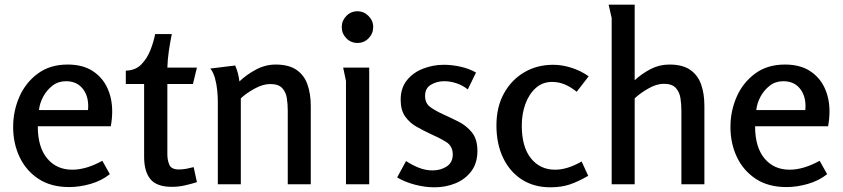

<svg xmlns="http://www.w3.org/2000/svg" viewBox="-20 -785 3590 818"><path d="M268 -510Q332 -510 374 -483Q416 -456 437 -411Q458 -366 458 -310Q458 -280 452 -247H141Q141 -158 181 -110Q221 -62 288 -62Q347 -62 416 -100L448 -43Q413 -15 366 -1.5Q319 12 275 12Q197 12 144 -23Q91 -58 63.5 -116Q36 -174 36 -244Q36 -312 62.5 -372.5Q89 -433 141 -471.5Q193 -510 268 -510ZM261 -439Q228 -439 203.5 -420Q179 -401 164 -373Q149 -345 146 -316H355Q360 -370 334.5 -404.5Q309 -439 261 -439Z M712 -640Q705 -606 699.5 -569Q694 -532 693 -497H819L802 -427H693V-127Q693 -103 701.5 -83Q710 -63 742 -63Q758 -63 774 -66Q790 -69 805 -73L819 -9Q794 -1 767 5Q740 11 712 11Q648 11 621 -21.5Q594 -54 594 -117V-427H516V-484Q557 -485 582 -510.5Q607 -536 621 -572Q635 -608 641 -640Z M982 -506Q996 -474 1000 -438Q1030 -467 1070.5 -488.5Q1111 -510 1154 -510Q1210 -510 1243 -487.5Q1276 -465 1290 -425Q1304 -385 1304 -334V0H1206V-313Q1206 -341 1202 -367Q1198 -393 1182 -410Q1166 -427 1131 -427Q1100 -427 1064 -407Q1028 -387 1006 -366V0H908V-354Q908 -373 905.5 -399.5Q903 -426 896 -451.5Q889 -477 876 -493Z M1570 -670Q1570 -642 1550.5 -622Q1531 -602 1503 -602Q1475 -602 1455.5 -622Q1436 -642 1436 -670Q1436 -697 1455.5 -717Q1475 -737 1503 -737Q1530 -737 1550 -717Q1570 -697 1570 -670ZM1553 -497V0H1454V-440L1442 -497Z M1871 -509Q1905 -509 1941.5 -501Q1978 -493 2008 -476L1973 -404Q1952 -421 1925.5 -430Q1899 -439 1873 -439Q1841 -439 1816 -424Q1791 -409 1791 -377Q1791 -345 1813 -329Q1835 -313 1866 -299Q1899 -284 1933 -267Q1967 -250 1990.5 -221Q2014 -192 2014 -142Q2014 -90 1988 -55.5Q1962 -21 1920.5 -4Q1879 13 1831 13Q1791 13 1748.5 2Q1706 -9 1672 -29L1710 -99Q1735 -82 1764 -70.5Q1793 -59 1823 -59Q1858 -59 1883.5 -76Q1909 -93 1909 -127Q1909 -163 1879.5 -181Q1850 -199 1813 -215Q1783 -229 1754 -245.5Q1725 -262 1706 -289Q1687 -316 1687 -360Q1687 -410 1713.5 -443Q1740 -476 1782.5 -492.5Q1825 -509 1871 -509Z M2337 -509Q2374 -509 2414 -496.5Q2454 -484 2488 -460L2437 -394Q2411 -415 2385.5 -425.5Q2360 -436 2332 -436Q2291 -436 2262 -409.5Q2233 -383 2218 -341Q2203 -299 2203 -250Q2203 -159 2242 -110.5Q2281 -62 2345 -62Q2397 -62 2458 -97L2486 -36Q2445 -12 2408.5 0.5Q2372 13 2325 13Q2255 13 2203.5 -20Q2152 -53 2123.5 -112.5Q2095 -172 2095 -251Q2095 -329 2127 -387Q2159 -445 2213.5 -477Q2268 -509 2337 -509Z M2684 -765V-443Q2714 -471 2751.5 -490.5Q2789 -510 2832 -510Q2888 -510 2920.5 -487.5Q2953 -465 2967 -425.5Q2981 -386 2981 -334V0H2883V-314Q2883 -341 2879 -367Q2875 -393 2859 -410.5Q2843 -428 2808 -428Q2777 -428 2741.5 -407.5Q2706 -387 2684 -366V0H2586V-708L2573 -765Z M3324 -510Q3388 -510 3430 -483Q3472 -456 3493 -411Q3514 -366 3514 -310Q3514 -280 3508 -247H3197Q3197 -158 3237 -110Q3277 -62 3344 -62Q3403 -62 3472 -100L3504 -43Q3469 -15 3422 -1.5Q3375 12 3331 12Q3253 12 3200 -23Q3147 -58 3119.5 -116Q3092 -174 3092 -244Q3092 -312 3118.5 -372.5Q3145 -433 3197 -471.5Q3249 -510 3324 -510ZM3317 -439Q3284 -439 3259.5 -420Q3235 -401 3220 -373Q3205 -345 3202 -316H3411Q3416 -370 3390.5 -404.5Q3365 -439 3317 -439Z"/></svg>

Font: Rosario SemiBold
Style: Regular
Weight: 600
Designer: Hector Gatti
Foundry: Omnibus Type
Version: Version 1.101; ttfautohint (v1.8.1.43-b0c9)